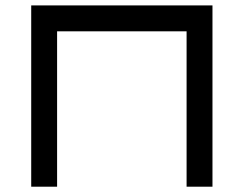

<svg xmlns="http://www.w3.org/2000/svg" viewBox="-20 -704 919 724"><path d="M97.7 -683.6H781.2V0H683.6V-585.9H195.3V0H97.7Z"/></svg>

Font: BabelStone Pigpen
Style: Regular
Weight: 400
Designer: Andrew West
Foundry: BabelStone
Version: Version 1.02 November 6, 2013